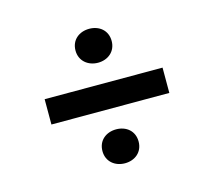

<svg xmlns="http://www.w3.org/2000/svg" viewBox="-80 -680 779 700"><g transform="rotate(-15 310.0 -330.0)"><path d="M310.5 -76C348 -76 378.5 -100 378.5 -140C378.5 -180.5 348 -204 310.5 -204C273 -204 242 -180.5 242 -140C242 -100 273 -76 310.5 -76ZM310.5 -455.5C348 -455.5 378.5 -480 378.5 -519.5C378.5 -560 348 -583.5 310.5 -583.5C273 -583.5 242 -560 242 -519.5C242 -480 273 -455.5 310.5 -455.5ZM87.5 -282H532.5V-377.5H87.5Z"/></g></svg>

Font: Monaspace Neon Medium
Style: Regular
Weight: 500
Designer: Riley Cran & the Lettermatic Team
Foundry: Lettermatic
Version: Version 1.200 (Monaspace Neon)